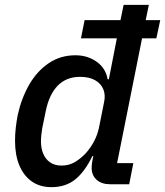

<svg xmlns="http://www.w3.org/2000/svg" viewBox="-20 -760 681 792"><path d="M513 0H434Q399 0 378.5 -18.5Q358 -37 358 -68Q358 -75 359 -83Q360 -91 361 -97L365 -116H361Q330 -52 290.5 -20Q251 12 192 12Q144 12 110.5 -12Q77 -36 59.5 -78.5Q42 -121 42 -179Q42 -206 45 -232.5Q48 -259 53 -285Q68 -354 100 -410Q132 -466 180.5 -499Q229 -532 291 -532Q341 -532 378.5 -505.5Q416 -479 424 -433H429L462 -602H314L329 -677H477L490 -740H594L581 -677H641L625 -602H566L463 -87H530ZM234 -77Q265 -77 289 -91.5Q313 -106 333 -127Q354 -150 369 -179Q384 -208 390 -242L409 -337Q416 -367 406.5 -391Q397 -415 372.5 -429Q348 -443 310 -443Q254 -443 218.5 -407Q183 -371 169 -303L154 -230Q152 -218 150.5 -203.5Q149 -189 149 -176Q149 -148 158.5 -125.5Q168 -103 187 -90Q206 -77 234 -77Z"/></svg>

Font: IBM Plex Sans Medium
Style: Italic
Weight: 500
Italic angle: -11.31°
Designer: Mike Abbink, Paul van der Laan, Pieter van Rosmalen
Foundry: Bold Monday
Version: Version 3.201